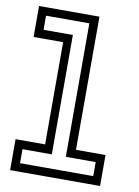

<svg xmlns="http://www.w3.org/2000/svg" viewBox="-85 -807 626 864"><g transform="rotate(10 228.0 -375.0)"><path d="M22.5 0V-141.5H157.5V-608.5H22.5V-750H298.5V-141.5H433.5V0ZM61 -38.5H395.5V-102.5H259V-712.5H61V-648H195V-102.5H61Z"/></g></svg>

Font: Tourney Thin
Style: Regular
Weight: 400
Version: Version 1.015